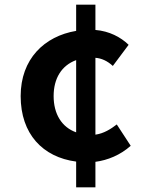

<svg xmlns="http://www.w3.org/2000/svg" viewBox="-20 -763 629 827"><path d="M308 -193C246 -215 211 -272 211 -349C211 -425 245 -481 308 -504ZM483 -227C457 -207 427 -188 391 -183V-514C417 -512 442 -501 466 -479L534 -570C500 -603 451 -629 391 -634V-743H308V-630C171 -607 69 -509 69 -349C69 -186 164 -86 308 -67V44H391V-66C444 -73 498 -95 543 -135Z"/></svg>

Font: Noto Sans CJK KR Bold
Style: Regular
Weight: 700
Designer: Ryoko NISHIZUKA (kana & ideographs); Paul D. Hunt (Latin, Greek & Cyrillic); Wenlong ZHANG (bopomofo); Sandoll Communica
Foundry: Adobe Systems Incorporated
Version: Version 1.004;PS 1.004;hotconv 1.0.82;makeotf.lib2.5.63406